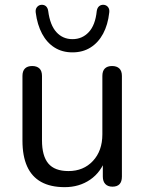

<svg xmlns="http://www.w3.org/2000/svg" viewBox="-20 -767 601 796"><path d="M248.4 8.9Q189.5 8.9 150.5 -12.8Q111.6 -34.5 92.4 -77.3Q73.1 -120.2 73.1 -184V-452Q73.1 -472.9 83.6 -483.1Q94 -493.3 113.4 -493.3Q132.8 -493.3 143.5 -483.1Q154.1 -472.9 154.1 -452V-185.2Q154.1 -120.5 180.4 -89.1Q206.7 -57.8 263.9 -57.8Q326.1 -57.8 365.2 -99.7Q404.4 -141.6 404.4 -210.3V-452Q404.4 -472.9 414.8 -483.1Q425.2 -493.3 444.6 -493.3Q464 -493.3 474.7 -483.1Q485.4 -472.9 485.4 -452V-34.8Q485.4 6.9 446.1 6.9Q427.2 6.9 416.7 -4Q406.3 -14.9 406.3 -34.8V-126.2L419.3 -112.1Q399.3 -53.3 353.9 -22.2Q308.5 8.9 248.4 8.9ZM280.5 -549.9Q237.8 -549.9 205.9 -570.1Q174 -590.3 154.3 -627.4Q134.6 -664.5 128.1 -714.9Q126.2 -729.1 133.6 -737.8Q140.9 -746.6 152.2 -747.1Q163.3 -747.6 170.7 -741Q178 -734.3 179.9 -721.2Q187.4 -662.9 213.8 -633.8Q240.2 -604.7 280.5 -604.7Q320.9 -604.7 348 -633.8Q375.2 -662.9 381.1 -721.2Q383.1 -734.3 390.6 -741Q398.2 -747.6 408.9 -747.1Q420.6 -746.6 427.7 -737.8Q434.9 -729.1 432.9 -714.9Q427.4 -664.5 407.5 -627.4Q387.6 -590.3 355.4 -570.1Q323.3 -549.9 280.5 -549.9Z"/></svg>

Font: Nunito ExtraLight
Style: Regular
Weight: 200
Designer: Vernon Adams
Foundry: Vernon Adams
Version: Version 3.602